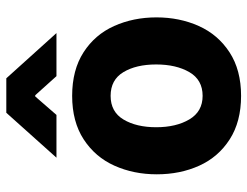

<svg xmlns="http://www.w3.org/2000/svg" viewBox="-110 -684 803 624"><g transform="rotate(-90 292.0 -372.5)"><path d="M37 -265Q37 -340 65 -402.5Q93 -465 150.5 -502.5Q208 -540 292 -540Q376 -540 433.5 -503Q491 -466 519 -403.5Q547 -341 547 -266Q547 -191 519 -128.5Q491 -66 433.5 -28.5Q376 9 292 9Q208 9 150.5 -28Q93 -65 65 -127Q37 -189 37 -265ZM394 -267Q394 -332 369 -373.5Q344 -415 292 -415Q240 -415 215 -373Q190 -331 190 -267Q190 -202 215.5 -159Q241 -116 292 -116Q344 -116 369 -159Q394 -202 394 -267ZM237 -754H349L496 -591H356L294 -660H290L230 -591H91Z"/></g></svg>

Font: Be Vietnam ExtraBold
Style: Regular
Weight: 800
Designer: Gabriel Lam
Foundry: TypeRant
Version: Version 4.000